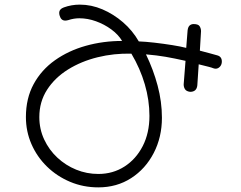

<svg xmlns="http://www.w3.org/2000/svg" viewBox="-20 -692 1040 830"><path d="M405 118Q340 118 283 94Q226 70 183 28Q140 -14 116 -69Q92 -124 92 -186Q92 -267 125.5 -328.5Q159 -390 217.5 -431.5Q276 -473 351 -494Q426 -515 508 -515Q491 -543 461 -565Q431 -587 395 -600Q359 -613 323 -613Q299 -613 275 -605Q271 -604 268 -603.5Q265 -603 262 -603Q244 -603 238 -624Q237 -627 236.5 -630Q236 -633 236 -636Q236 -653 256 -660Q289 -672 325 -672Q375 -672 423 -651.5Q471 -631 512 -595.5Q553 -560 580 -513Q609 -512 648 -507.5Q687 -503 724.5 -497Q762 -491 785 -485L791 -561Q793 -576 800 -582Q807 -588 817 -588Q837 -588 843 -578.5Q849 -569 849 -557L844 -473Q869 -466 885.5 -462Q902 -458 918 -453Q939 -448 939 -426Q939 -413 931 -404Q923 -395 912 -395Q910 -395 907.5 -395.5Q905 -396 902 -397Q898 -399 883 -403Q868 -407 839 -414L833 -323Q830 -295 802 -295Q786 -297 780 -306Q774 -315 774 -327L782 -429Q733 -440 695.5 -446.5Q658 -453 611 -457Q643 -391 661.5 -321.5Q680 -252 680 -183Q680 -99 644.5 -30.5Q609 38 547 78Q485 118 405 118ZM405 60Q468 60 518 28Q568 -4 597 -60.5Q626 -117 626 -191Q626 -259 606 -327.5Q586 -396 548 -460Q473 -462 402 -444.5Q331 -427 274 -391.5Q217 -356 183.5 -304Q150 -252 150 -186Q150 -134 171 -89Q192 -44 228 -10.5Q264 23 309.5 41.5Q355 60 405 60Z"/></svg>

Font: Hachi Maru Pop
Style: Regular
Weight: 400
Designer: Nontynet
Foundry: Nontynet
Version: Version 1.300